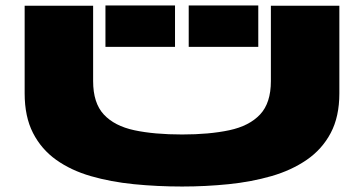

<svg xmlns="http://www.w3.org/2000/svg" viewBox="-20 -661 1329 701"><path d="M969 -365V-640H1219V-320Q1219 -235 1187.5 -175.5Q1156 -116 1100 -77.5Q1044 -39 971 -18Q898 3 814.5 11.5Q731 20 645 20Q554 20 469 11.5Q384 3 311.5 -18Q239 -39 185 -77.5Q131 -116 100.5 -175.5Q70 -235 70 -320V-640H320V-365Q320 -285 359 -243Q398 -201 470.5 -185.5Q543 -170 645 -170Q744 -170 817 -185.5Q890 -201 929.5 -243Q969 -285 969 -365ZM619 -641V-490H365V-641ZM923 -641V-490H669V-641Z"/></svg>

Font: Syne ExtraBold
Style: Regular
Weight: 800
Designer: Lucas Descroix
Foundry: Bonjour Monde
Version: Version 2.200; ttfautohint (v1.8.4)